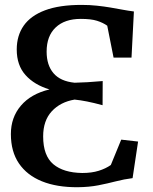

<svg xmlns="http://www.w3.org/2000/svg" viewBox="-20 -772 640 803"><path d="M305 11Q217.5 11.5 155.2 -13.8Q93 -39 59.2 -88.5Q25.5 -138 25.5 -211.5Q25.5 -281 67.5 -330.2Q109.5 -379.5 187 -398Q123.5 -417 86.8 -458Q50 -499 50 -565Q50 -623 79.2 -664.8Q108.5 -706.5 168.5 -729Q228.5 -751.5 321 -751.5Q355.5 -751.5 385.5 -748.2Q415.5 -745 442 -740.5Q468.5 -736 492.5 -731.5Q516.5 -727 540 -724L530 -531H455L428.5 -664.5Q411 -677 386 -685Q361 -693 318 -693Q250.5 -693 212.8 -657.2Q175 -621.5 175 -556Q175 -499.5 203.8 -465.8Q232.5 -432 292 -426Q316 -426.5 346.2 -428.2Q376.5 -430 409.5 -433L409 -332Q372 -342 344.2 -347.5Q316.5 -353 292 -355.5Q232.5 -345.5 196.5 -306.5Q160.5 -267.5 160.5 -201.5Q160.5 -121 203 -85.2Q245.5 -49.5 324 -48.5Q363.5 -48.5 393 -57.8Q422.5 -67 443.5 -82L487 -188L557.5 -180L534.5 -27Q499 -22.5 464.2 -13.5Q429.5 -4.5 391.2 3Q353 10.5 305 11Z"/></svg>

Font: Merriweather SemiBold
Style: Regular
Weight: 600
Version: Version 2.100